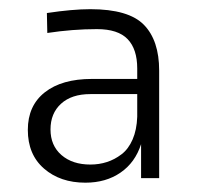

<svg xmlns="http://www.w3.org/2000/svg" viewBox="-20 -742 429 414"><path d="M164.1 -348.1Q109.9 -348.1 75 -378.4Q40 -408.7 40 -461.9Q40 -514.2 76.7 -543Q113.3 -571.8 178.2 -571.8H275.9V-594.2Q275.9 -636.2 255.1 -657.7Q234.4 -679.2 189 -679.2Q136.7 -679.2 82 -670.9L81.1 -713.9Q136.2 -722.2 174.8 -722.2Q257.3 -722.2 290.3 -688.5Q323.2 -654.8 323.2 -589.8V-357.9H284.2V-431.2Q271.5 -391.6 240 -369.9Q208.5 -348.1 164.1 -348.1ZM174.8 -387.2Q193.8 -387.2 210.4 -392.6Q227.1 -397.9 241.9 -409.2Q256.8 -420.4 265.9 -441.2Q274.9 -461.9 275.9 -490.2V-539.1H174.8Q134.3 -539.1 111.6 -518.3Q88.9 -497.6 88.9 -462.9Q88.9 -428.2 112.5 -407.7Q136.2 -387.2 174.8 -387.2Z"/></svg>

Font: Sora ExtraLight
Style: Regular
Weight: 200
Designer: Jonathan Barnbrook, Julián Moncada
Foundry: Barnbrook Fonts
Version: Version 2.000